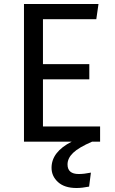

<svg xmlns="http://www.w3.org/2000/svg" viewBox="-20 -709 575 961"><path d="M363 232Q303 232 270.5 202.5Q238 173 238 131Q238 51 339 0H100V-689H473L462 -613H195V-388H427V-312H195V-76H481V0H441Q374 29 346 56Q318 83 318 114Q318 162 374 162Q401 162 435 155L426 225Q391 232 363 232Z"/></svg>

Font: Trujillo
Style: Regular
Weight: 400
Designer: Fira Sans original fonts by bBox Type GmbH, Carrois Corporate GbR, & Edenspiekermann AG / Changes by Cristiano Sobral
Foundry: Fira Sans original fonts by bBox Type GmbH, Carrois Corporate GbR, & Edenspiekermann AG / Changes by Cristiano Sobral
Version: Version 4.301;October 17, 2021;FontCreator 14.0.0.2814 64-bi